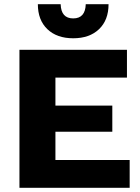

<svg xmlns="http://www.w3.org/2000/svg" viewBox="-20 -898 671 918"><path d="M499 -878Q499 -802 453.5 -758.5Q408 -715 330 -715Q252 -715 206.5 -758.5Q161 -802 161 -878H270Q272 -810 330 -810Q388 -810 390 -878ZM73 0V-660H587V-527H245V-393H517V-268H245V-133H600V0Z"/></svg>

Font: Elaine Sans
Style: Bold
Weight: 700
Designer: Wei Huang
Foundry: Wei Huang
Version: Version 2.001;December 24, 2019;FontCreator 12.0.0.2547 64-b